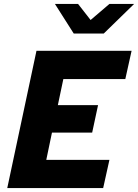

<svg xmlns="http://www.w3.org/2000/svg" viewBox="-20 -959 704 979"><path d="M17 0 166 -700H651L619 -556H303L275 -423H480L450 -283H245L216 -144H538L506 0ZM356 -788 260 -939H378L442 -857L538 -939H664L509 -788Z"/></svg>

Font: Red Hat Mono
Style: Italic
Weight: 400
Italic angle: -12°
Monospace: yes
Designer: Pentagram, MCKL
Foundry: MCKL
Version: Version 1.030